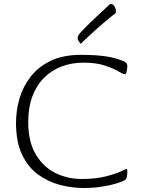

<svg xmlns="http://www.w3.org/2000/svg" viewBox="-20 -926 711 959"><path d="M398 13Q339 13 279.5 -2.5Q220 -18 170 -54.5Q120 -91 90 -154Q60 -217 60 -312Q60 -374 77.5 -434Q95 -494 133.5 -543.5Q172 -593 234 -622.5Q296 -652 384 -652Q464 -652 515 -643.5Q566 -635 597 -620Q613 -613 614.5 -607Q616 -601 616 -596Q616 -589 614.5 -579Q613 -569 610.5 -562Q608 -555 605 -555Q596 -555 571.5 -569.5Q547 -584 504 -598.5Q461 -613 396 -613Q339 -613 289 -594.5Q239 -576 201 -538.5Q163 -501 142 -445.5Q121 -390 121 -316Q121 -219 158 -156Q195 -93 255.5 -62.5Q316 -32 388 -32Q461 -32 514.5 -46.5Q568 -61 593 -74Q609 -82 613 -82Q616 -82 616 -68Q616 -55 613.5 -43Q611 -31 603 -26Q590 -18 559.5 -9Q529 0 487.5 6.5Q446 13 398 13ZM383 -707Q382 -709 375 -717.5Q368 -726 368 -736Q368 -740 369.5 -744Q371 -748 373 -752Q377 -758 391.5 -773.5Q406 -789 426 -808.5Q446 -828 466.5 -847Q487 -866 502.5 -880.5Q518 -895 523 -900Q527 -904 530 -905Q533 -906 536 -906Q542 -906 547.5 -900Q553 -894 556 -885.5Q559 -877 559 -871Q559 -867 558.5 -864Q558 -861 556 -859Q537 -845 508.5 -821Q480 -797 452 -771.5Q424 -746 404.5 -728Q385 -710 383 -707Z"/></svg>

Font: Briem Hand Thin
Style: Regular
Weight: 100
Designer: Gunnlaugur SE Briem, Eben Sorkin
Foundry: Sorkin Type Co.
Version: Version 1.003